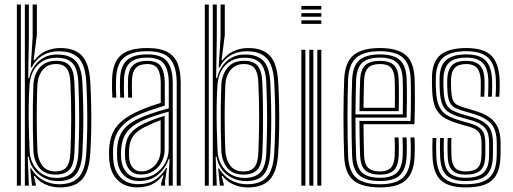

<svg xmlns="http://www.w3.org/2000/svg" viewBox="-20 -820 2266 848"><path d="M54.5 0V-800H72.2V0ZM89.8 0V-800H107.5V-652.2L104.5 -475.2H108.8Q120.2 -523.2 153.2 -551.6Q186.2 -580 234 -579.2Q288.8 -578.8 314.5 -550.2Q340.2 -521.8 343.8 -457.2Q346.5 -402.8 347.5 -351.2Q348.5 -299.8 347.6 -248.6Q346.8 -197.5 343.8 -144Q339.5 -79 315.2 -49.6Q291 -20.2 237.2 -20.2Q188.5 -20.2 151.9 -49.1Q115.2 -78 106.5 -127.8H102.5L107.5 0ZM230 -34.2Q276.2 -34.2 299.8 -58.5Q323.2 -82.8 326.2 -145Q329.5 -219.5 329.8 -293.4Q330 -367.2 326 -457.2Q323.2 -515 301 -540Q278.8 -565 230 -565Q193.8 -565 167.9 -549.6Q142 -534.2 127.5 -507.5Q113 -480.8 110.5 -446.8Q107.5 -402.8 106.9 -351.6Q106.2 -300.5 107.5 -249.4Q108.8 -198.2 110.8 -154.2Q112.5 -118.5 128.2 -91.5Q144 -64.5 170.2 -49.4Q196.5 -34.2 230 -34.2ZM225.2 -48.8Q177.2 -48.8 153.4 -79.2Q129.5 -109.8 127.5 -154.5Q125.8 -199.5 125.1 -251.6Q124.5 -303.8 125.1 -354.5Q125.8 -405.2 127.5 -445.8Q129.8 -490.8 155.1 -521.1Q180.5 -551.5 228 -551.5Q269.8 -551.5 288.2 -529.1Q306.8 -506.8 308.5 -456.8Q310.8 -401.2 311.5 -350.4Q312.2 -299.5 311.6 -249Q311 -198.5 308.8 -144.8Q306.5 -91.8 286.4 -70.2Q266.2 -48.8 225.2 -48.8ZM225 -62.8Q257.5 -62.8 273.2 -81.2Q289 -99.8 291 -144.8Q294 -215.2 294.5 -290.6Q295 -366 291 -456.5Q289 -500 274.1 -518.6Q259.2 -537.2 227.8 -537.2Q189.5 -537.2 168.4 -510.8Q147.2 -484.2 145.2 -445.5Q143.2 -402 142.6 -349Q142 -296 142.8 -244.9Q143.5 -193.8 145.2 -155.2Q147 -116.5 166.4 -89.6Q185.8 -62.8 225 -62.8ZM244.5 7.8Q210.2 7.8 180.5 -5.6Q150.8 -19 133 -42.8H129.2L138 -6.5L138.2 0H121.2L113.5 -76.2H117.8Q135.8 -44 168.9 -25.1Q202 -6.2 240.8 -6.2Q299 -6.2 327.9 -37.5Q356.8 -68.8 361.2 -144.2Q364.2 -194.8 365.1 -246.2Q366 -297.8 365 -350.6Q364 -403.5 361.2 -457.5Q356.8 -532.8 327.5 -563.1Q298.2 -593.5 240.2 -593.5Q198 -593.5 167 -574.5Q136 -555.5 120 -522.2H115.8L124.2 -657.2V-800H142.8V-664.8L128.5 -554H132.8Q152.8 -581.2 182.4 -594.5Q212 -607.8 246.5 -607.8Q310.8 -607.8 342.4 -573.6Q374 -539.5 378.8 -458Q381.8 -402.8 382.8 -351Q383.8 -299.2 382.9 -248Q382 -196.8 378.8 -143Q373.5 -62 341.9 -27.1Q310.2 7.8 244.5 7.8Z M760.5 0V-453.5Q760.5 -523 732.6 -558.4Q704.8 -593.8 630.5 -593.8Q565 -593.8 530.4 -567.8Q495.8 -541.8 492.8 -473.8Q492 -451.8 492.1 -431.1Q492.2 -410.5 493.5 -388.8H476.2Q474.8 -412.8 474.5 -432.5Q474.2 -452.2 475.2 -474.5Q478.2 -545.8 514.8 -576.8Q551.2 -607.8 630.5 -607.8Q687.8 -607.8 719.9 -590.1Q752 -572.5 765.1 -538.1Q778.2 -503.8 778.2 -453.5V0ZM598.5 -34.2Q637.8 -34.2 666 -52.8Q694.2 -71.2 709.6 -100.1Q725 -129 725 -159.8V-326.8Q693.8 -318.5 660.6 -307.4Q627.5 -296.2 605.2 -285.8Q561.5 -264.8 539.9 -236Q518.2 -207.2 514.8 -159Q514 -147.2 514.2 -137.8Q514.5 -128.2 515.2 -117.5Q519.5 -79 540.8 -56.6Q562 -34.2 598.5 -34.2ZM602 -49.2Q571.2 -49.2 553.4 -68.8Q535.5 -88.2 532.8 -119.5Q532 -128.5 531.9 -138.1Q531.8 -147.8 532.2 -157.2Q534.8 -202.2 554.2 -227.9Q573.8 -253.5 611.5 -272Q636 -283.8 658.5 -292.2Q681 -300.8 707.2 -308.2V-158.5Q707.2 -130 694.2 -105Q681.2 -80 657.8 -64.6Q634.2 -49.2 602 -49.2ZM604 -63Q628.8 -63 648 -75.9Q667.2 -88.8 678.4 -110.2Q689.5 -131.8 689.5 -157.2V-289.2Q671.5 -282.8 654.4 -275.4Q637.2 -268 618.2 -258.5Q582.8 -240.5 567.1 -217.5Q551.5 -194.5 549.8 -156.5Q549.5 -147 549.6 -138.1Q549.8 -129.2 550.5 -120.8Q552.5 -96 566.4 -79.5Q580.2 -63 604 -63ZM585.5 7.5Q532.8 7.5 500.1 -24Q467.5 -55.5 462.5 -114Q461.5 -126.5 461.5 -138.5Q461.5 -150.5 462 -163.8Q465.5 -221.5 494.1 -259.6Q522.8 -297.8 586 -326.8Q601 -333.8 616.4 -340Q631.8 -346.2 649.8 -352.6Q667.8 -359 690 -365.5V-453.5Q690 -492.2 677.4 -514.8Q664.8 -537.2 630.5 -537.2Q596.5 -537.2 580.5 -520.4Q564.5 -503.5 563 -469.5Q562.5 -457.2 562.5 -434.8Q562.5 -412.2 563.5 -388.8H546Q545 -411.2 545 -433.5Q545 -455.8 545.5 -470.8Q547.2 -513.5 568.1 -532.4Q589 -551.2 630.5 -551.2Q675.8 -551.2 691.8 -524.9Q707.8 -498.5 707.8 -453.5V-353.5Q676.2 -344 645.8 -333.5Q615.2 -323 592.5 -313.2Q538 -289 510 -252.6Q482 -216.2 479.5 -162.5Q479.2 -150.8 479.2 -139Q479.2 -127.2 480.2 -115.2Q484.2 -64.8 512.9 -35.6Q541.5 -6.5 589.8 -6.5Q634.5 -6.5 664.4 -25.6Q694.2 -44.8 713.5 -78H717.8L709 -21.5V0H691.8L691.5 -9.5L702.5 -46.2H699Q678 -18 650.4 -5.2Q622.8 7.5 585.5 7.5ZM725.2 0V-48.2L729.2 -117.5H725.2Q709.2 -73 675.8 -46.6Q642.2 -20.2 593.8 -20.5Q553 -20.5 527.2 -45.9Q501.5 -71.2 497.8 -116.2Q497 -127.8 496.9 -138.5Q496.8 -149.2 497.2 -161.2Q500 -213.8 524 -245.2Q548 -276.8 599 -299.5Q614.2 -306.2 635.5 -313.9Q656.8 -321.5 680.1 -328.8Q703.5 -336 725.5 -341.8V-453.5Q725.5 -506 705.8 -535.8Q686 -565.5 630.5 -565.5Q579.8 -565.5 554.9 -543.8Q530 -522 527.8 -471Q527.2 -456.2 527.2 -433.9Q527.2 -411.5 528.8 -388.8H511Q509.8 -410.2 509.6 -432.8Q509.5 -455.2 510.2 -471.2Q512.5 -528.8 540.8 -554.2Q569 -579.8 630.5 -579.8Q694.5 -579.8 718.8 -547.6Q743 -515.5 743 -453.5V0Z M884.5 0V-800H902.2V0ZM919.8 0V-800H937.5V-652.2L934.5 -475.2H938.8Q950.2 -523.2 983.2 -551.6Q1016.2 -580 1064 -579.2Q1118.8 -578.8 1144.5 -550.2Q1170.2 -521.8 1173.8 -457.2Q1176.5 -402.8 1177.5 -351.2Q1178.5 -299.8 1177.6 -248.6Q1176.8 -197.5 1173.8 -144Q1169.5 -79 1145.2 -49.6Q1121 -20.2 1067.2 -20.2Q1018.5 -20.2 981.9 -49.1Q945.2 -78 936.5 -127.8H932.5L937.5 0ZM1060 -34.2Q1106.2 -34.2 1129.8 -58.5Q1153.2 -82.8 1156.2 -145Q1159.5 -219.5 1159.8 -293.4Q1160 -367.2 1156 -457.2Q1153.2 -515 1131 -540Q1108.8 -565 1060 -565Q1023.8 -565 997.9 -549.6Q972 -534.2 957.5 -507.5Q943 -480.8 940.5 -446.8Q937.5 -402.8 936.9 -351.6Q936.2 -300.5 937.5 -249.4Q938.8 -198.2 940.8 -154.2Q942.5 -118.5 958.2 -91.5Q974 -64.5 1000.2 -49.4Q1026.5 -34.2 1060 -34.2ZM1055.2 -48.8Q1007.2 -48.8 983.4 -79.2Q959.5 -109.8 957.5 -154.5Q955.8 -199.5 955.1 -251.6Q954.5 -303.8 955.1 -354.5Q955.8 -405.2 957.5 -445.8Q959.8 -490.8 985.1 -521.1Q1010.5 -551.5 1058 -551.5Q1099.8 -551.5 1118.2 -529.1Q1136.8 -506.8 1138.5 -456.8Q1140.8 -401.2 1141.5 -350.4Q1142.2 -299.5 1141.6 -249Q1141 -198.5 1138.8 -144.8Q1136.5 -91.8 1116.4 -70.2Q1096.2 -48.8 1055.2 -48.8ZM1055 -62.8Q1087.5 -62.8 1103.2 -81.2Q1119 -99.8 1121 -144.8Q1124 -215.2 1124.5 -290.6Q1125 -366 1121 -456.5Q1119 -500 1104.1 -518.6Q1089.2 -537.2 1057.8 -537.2Q1019.5 -537.2 998.4 -510.8Q977.2 -484.2 975.2 -445.5Q973.2 -402 972.6 -349Q972 -296 972.8 -244.9Q973.5 -193.8 975.2 -155.2Q977 -116.5 996.4 -89.6Q1015.8 -62.8 1055 -62.8ZM1074.5 7.8Q1040.2 7.8 1010.5 -5.6Q980.8 -19 963 -42.8H959.2L968 -6.5L968.2 0H951.2L943.5 -76.2H947.8Q965.8 -44 998.9 -25.1Q1032 -6.2 1070.8 -6.2Q1129 -6.2 1157.9 -37.5Q1186.8 -68.8 1191.2 -144.2Q1194.2 -194.8 1195.1 -246.2Q1196 -297.8 1195 -350.6Q1194 -403.5 1191.2 -457.5Q1186.8 -532.8 1157.5 -563.1Q1128.2 -593.5 1070.2 -593.5Q1028 -593.5 997 -574.5Q966 -555.5 950 -522.2H945.8L954.2 -657.2V-800H972.8V-664.8L958.5 -554H962.8Q982.8 -581.2 1012.4 -594.5Q1042 -607.8 1076.5 -607.8Q1140.8 -607.8 1172.4 -573.6Q1204 -539.5 1208.8 -458Q1211.8 -402.8 1212.8 -351Q1213.8 -299.2 1212.9 -248Q1212 -196.8 1208.8 -143Q1203.5 -62 1171.9 -27.1Q1140.2 7.8 1074.5 7.8Z M1311 -778V-793.8H1399.2V-778ZM1311 -714.5V-730.2H1399.2V-714.5ZM1311 -746.2V-762H1399.2V-746.2ZM1381.5 0V-600H1399.2V0ZM1311 0V-600H1328.8V0ZM1346.2 0V-600H1364V0Z M1658.5 7.8Q1580 7.8 1541.8 -22.8Q1503.5 -53.2 1500.2 -127.8Q1498.5 -169.2 1497.8 -214.2Q1497 -259.2 1497 -304.6Q1497 -350 1497.9 -392.5Q1498.8 -435 1500.2 -471Q1504 -546.2 1541.9 -577Q1579.8 -607.8 1657.8 -607.8Q1735.8 -607.8 1771.9 -577Q1808 -546.2 1811.2 -473.2Q1811.8 -465.5 1812 -443.2Q1812.2 -421 1812.4 -390.9Q1812.5 -360.8 1812 -329.1Q1811.5 -297.5 1810.2 -271.5H1585.5Q1585.8 -246 1586 -223Q1586.2 -200 1586.8 -178Q1587.2 -156 1588 -133.2Q1589.5 -95.5 1605.9 -79.1Q1622.2 -62.8 1658.5 -62.8Q1689.5 -62.8 1705.4 -78.1Q1721.2 -93.5 1723.2 -132.2Q1724.2 -149.2 1724.1 -171.9Q1724 -194.5 1722.8 -212.8H1740.2Q1741.5 -192 1741.5 -169.1Q1741.5 -146.2 1741 -131.5Q1738.8 -87.2 1719.4 -68Q1700 -48.8 1658.5 -48.8Q1613 -48.8 1592.6 -68.4Q1572.2 -88 1570.5 -132.5Q1569.5 -158 1568.9 -184.1Q1568.2 -210.2 1568 -236Q1567.8 -261.8 1567.5 -286H1793.2Q1794.2 -312.2 1794.6 -341.5Q1795 -370.8 1794.9 -397.8Q1794.8 -424.8 1794.5 -444.8Q1794.2 -464.8 1793.8 -472.5Q1790.8 -537.5 1759.1 -565.6Q1727.5 -593.8 1657.8 -593.8Q1588.5 -593.8 1554.6 -565.8Q1520.8 -537.8 1517.5 -469Q1516.2 -437 1515.5 -395.1Q1514.8 -353.2 1514.8 -307.2Q1514.8 -261.2 1515.4 -215.6Q1516 -170 1517.5 -130.5Q1520.5 -64.5 1552.9 -35.4Q1585.2 -6.2 1658.5 -6.2Q1727 -6.2 1758.8 -34.6Q1790.5 -63 1793.8 -129.5Q1794.2 -140 1794.4 -154.8Q1794.5 -169.5 1794.1 -184.9Q1793.8 -200.2 1792.8 -212.8H1810.5Q1812 -194 1812 -169.5Q1812 -145 1811.2 -128.8Q1807.8 -55.8 1772.2 -24Q1736.8 7.8 1658.5 7.8ZM1658.5 -20.5Q1597.2 -20.5 1567.5 -45.2Q1537.8 -70 1535.2 -130.5Q1534 -165.8 1533.2 -209.1Q1532.5 -252.5 1532.4 -298.5Q1532.2 -344.5 1533 -388.2Q1533.8 -432 1535.2 -467.8Q1538 -530 1567.8 -554.9Q1597.5 -579.8 1657.8 -579.8Q1718.2 -579.8 1745.9 -554.8Q1773.5 -529.8 1776 -472Q1776.5 -462.8 1776.9 -435.5Q1777.2 -408.2 1777.1 -372.2Q1777 -336.2 1775.8 -300.5H1550Q1550 -256.8 1550.6 -212.2Q1551.2 -167.8 1552.8 -131.8Q1555 -78.8 1580.2 -56.8Q1605.5 -34.8 1658.5 -34.8Q1708 -34.8 1731.9 -56.5Q1755.8 -78.2 1758.5 -130.5Q1759.2 -146 1759.1 -169.8Q1759 -193.5 1757.8 -212.8H1775.5Q1776.8 -193 1776.8 -169.5Q1776.8 -146 1776 -130Q1773.2 -71.5 1745.9 -46Q1718.5 -20.5 1658.5 -20.5ZM1550 -314.8H1758.8Q1759.5 -346.5 1759.6 -378.5Q1759.8 -410.5 1759.4 -435.6Q1759 -460.8 1758.5 -471Q1756.2 -521.5 1732.8 -543.5Q1709.2 -565.5 1657.8 -565.5Q1604.5 -565.5 1579.9 -542.9Q1555.2 -520.2 1552.8 -467Q1551.5 -433.5 1550.9 -393.5Q1550.2 -353.5 1550 -314.8ZM1567.8 -329.2Q1568 -346.8 1568.2 -370.4Q1568.5 -394 1569 -419.1Q1569.5 -444.2 1570.5 -466Q1572.5 -512.2 1593 -531.8Q1613.5 -551.2 1657.8 -551.2Q1700.2 -551.2 1719.6 -532.5Q1739 -513.8 1740.8 -470.5Q1741.2 -460.5 1741.6 -437.9Q1742 -415.2 1741.9 -386.6Q1741.8 -358 1741 -329.2ZM1585.5 -343.8H1723.8Q1724.2 -371.2 1724.2 -397.1Q1724.2 -423 1724 -442.4Q1723.8 -461.8 1723.2 -469.2Q1721.8 -504.2 1707.2 -520.8Q1692.8 -537.2 1657.8 -537.2Q1621.5 -537.2 1605.5 -520Q1589.5 -502.8 1588 -465.2Q1587.5 -444.2 1586.9 -424.1Q1586.2 -404 1586 -384.1Q1585.8 -364.2 1585.5 -343.8Z M2036.2 7.8Q1961.8 7.8 1927.4 -23.6Q1893 -55 1890.2 -128.8Q1889.5 -150 1889.5 -170.5Q1889.5 -191 1890.5 -210.5H1907.2Q1906.2 -192.5 1906.2 -171Q1906.2 -149.5 1907 -129.2Q1909.5 -62.2 1940.1 -34.2Q1970.8 -6.2 2036.2 -6.2Q2109 -6.2 2140.4 -34.6Q2171.8 -63 2173.5 -126.5Q2174 -140.2 2174.1 -148.5Q2174.2 -156.8 2174.1 -165.1Q2174 -173.5 2174 -187Q2174 -247.5 2148 -274.8Q2122 -302 2072.2 -316.5L2024.8 -330.5Q2002.8 -337 1988 -345.1Q1973.2 -353.2 1965.5 -370Q1957.8 -386.8 1956.2 -418.5Q1955.5 -434.8 1955.1 -444.8Q1954.8 -454.8 1955.2 -469.2Q1956.8 -510.8 1975.8 -531Q1994.8 -551.2 2039.8 -551.2Q2079 -551.2 2098.5 -532.1Q2118 -513 2120 -468Q2120.5 -458.5 2120.4 -436.9Q2120.2 -415.2 2118.8 -392.8H2102.5Q2103.5 -414.2 2103.6 -436.6Q2103.8 -459 2103.2 -467.5Q2101.2 -503.8 2085.8 -520.5Q2070.2 -537.2 2039.8 -537.2Q2006.5 -537.2 1989.8 -521.4Q1973 -505.5 1972 -469.2Q1971.5 -454 1971.9 -443.8Q1972.2 -433.5 1973 -418.8Q1974.5 -391.8 1980.4 -377.9Q1986.2 -364 1998.2 -357.4Q2010.2 -350.8 2029.5 -345L2076.2 -331Q2113 -320.2 2138.5 -303.9Q2164 -287.5 2177.5 -259.9Q2191 -232.2 2191 -187Q2191 -173.2 2191 -164.9Q2191 -156.5 2191 -148.1Q2191 -139.8 2190.2 -126.2Q2188.5 -56.8 2154 -24.5Q2119.5 7.8 2036.2 7.8ZM2036.2 -20.5Q1979.2 -20.5 1952.6 -45.4Q1926 -70.2 1923.8 -130Q1923 -149.8 1922.9 -171Q1922.8 -192.2 1923.8 -210.5H1940.5Q1939.5 -192.2 1939.6 -171.4Q1939.8 -150.5 1940.5 -130.8Q1942.2 -78 1965.2 -56.4Q1988.2 -34.8 2036.2 -34.8Q2089.5 -34.8 2114 -55.9Q2138.5 -77 2140 -127.2Q2140.5 -144 2140.4 -157Q2140.2 -170 2140.2 -187Q2140.2 -236.2 2120.6 -256.8Q2101 -277.2 2064 -288L2015.5 -301.8Q1986 -310.5 1966 -321.8Q1946 -333 1935.4 -355.1Q1924.8 -377.2 1922.5 -418Q1921.8 -433 1921.6 -445.5Q1921.5 -458 1921.5 -469.8Q1921.2 -528.5 1949.8 -554.1Q1978.2 -579.8 2039.8 -579.8Q2098.5 -579.8 2124.4 -553.1Q2150.2 -526.5 2153.2 -470.8Q2154 -458 2153.8 -434.9Q2153.5 -411.8 2152 -392.8H2135.5Q2136.5 -411.5 2136.9 -435.9Q2137.2 -460.2 2136.8 -468.5Q2134.2 -520.8 2110.9 -543.1Q2087.5 -565.5 2039.8 -565.5Q1986.8 -565.5 1963.1 -542.8Q1939.5 -520 1938.5 -470.2Q1938 -454 1938.4 -443.5Q1938.8 -433 1939.5 -418.5Q1941 -382 1950 -362.6Q1959 -343.2 1976.4 -333.6Q1993.8 -324 2020 -316L2068 -302.2Q2113 -289 2135.1 -264.9Q2157.2 -240.8 2157.2 -187Q2157.2 -172.8 2157.4 -159.1Q2157.5 -145.5 2156.8 -127Q2155 -70.5 2127.5 -45.5Q2100 -20.5 2036.2 -20.5ZM2036.2 -48.8Q1997 -48.8 1977.8 -67.2Q1958.5 -85.8 1957.2 -131.2Q1956.5 -152 1956.4 -171.4Q1956.2 -190.8 1957.2 -210.5H1973.8Q1972.8 -190.8 1973 -172.6Q1973.2 -154.5 1974 -131.8Q1975.2 -94.8 1989.9 -78.8Q2004.5 -62.8 2036.2 -62.8Q2072 -62.8 2088.4 -77.5Q2104.8 -92.2 2106.2 -127.8Q2107 -147.8 2106.9 -158.1Q2106.8 -168.5 2106.8 -187Q2106.5 -222 2094.4 -236.8Q2082.2 -251.5 2055.8 -259.2L2006.2 -273.5Q1967.2 -285 1942 -300.2Q1916.8 -315.5 1903.9 -343Q1891 -370.5 1888.8 -418Q1888 -436.5 1887.9 -447.2Q1887.8 -458 1887.8 -471.2Q1887.2 -546 1924.6 -576.9Q1962 -607.8 2039.8 -607.8Q2114.2 -607.8 2148.1 -576.2Q2182 -544.8 2186.5 -472Q2187.2 -460.2 2187.1 -436.6Q2187 -413 2185 -392.8H2168.5Q2170.5 -413.8 2170.5 -436.9Q2170.5 -460 2170 -471.5Q2166.2 -536 2136.2 -564.9Q2106.2 -593.8 2039.8 -593.8Q1968 -593.8 1936.1 -564.5Q1904.2 -535.2 1904.8 -470Q1904.5 -458.5 1904.6 -446.8Q1904.8 -435 1905.8 -418.2Q1908.2 -373.2 1920.4 -348.6Q1932.5 -324 1954.9 -311Q1977.2 -298 2011 -288L2060 -273.8Q2093 -264 2108.2 -246Q2123.5 -228 2123.5 -187Q2123.5 -173.5 2123.6 -165.2Q2123.8 -157 2123.6 -148.8Q2123.5 -140.5 2123 -127Q2121.8 -86.5 2102.2 -67.6Q2082.8 -48.8 2036.2 -48.8Z"/></svg>

Font: Big Shoulders Inline Text Thin Medium
Style: Regular
Weight: 500
Version: Version 2.002